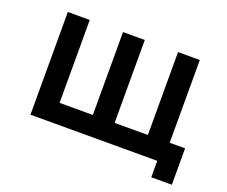

<svg xmlns="http://www.w3.org/2000/svg" viewBox="-112 -741 1225 1036"><g transform="rotate(20 500.0 -223.0)"><path d="M113.8 -564.9H239.7V-88.9H430.7V-564.9H555.7V-88.9H746.6V-564.9H871.6V-89.8H960V119.1H841.8V24.9H113.8Z"/></g></svg>

Font: BIZ UDGothic
Style: Bold
Weight: 700
Monospace: yes
Designer: TypeBank Co., Ltd.
Foundry: Morisawa Inc.
Version: Version 1.05